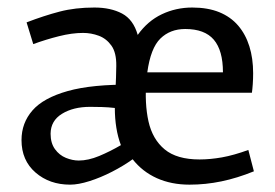

<svg xmlns="http://www.w3.org/2000/svg" viewBox="-20 -482 737 515"><path d="M168 13.3Q112.8 13.3 75.3 -19.2Q37.7 -51.8 37.7 -106.2Q37.7 -152.1 67 -185.7Q96.3 -219.4 161.7 -237.8Q227.1 -256.2 335.1 -254.9L289 -233.9Q290.5 -252.3 291.2 -274.7Q291.9 -297.2 291.9 -305.1Q292.4 -340.7 278.9 -359.6Q265.4 -378.5 245 -386.1Q224.6 -393.7 202.8 -393.7Q173 -393.7 138.2 -384.9Q103.4 -376.2 69.2 -363.7L51.3 -422Q98.3 -440 140 -450.9Q181.7 -461.8 233.3 -461.8Q277 -461.8 307.4 -445.7Q337.8 -429.5 349.4 -388.3Q376.1 -425.8 414.1 -443.8Q452 -461.8 495.7 -461.8Q537.2 -461.8 567.9 -449.4Q598.6 -436.9 618.7 -413.5Q638.8 -390 648.9 -357.7Q659 -325.4 659 -285.7Q659 -270.7 658 -256.4Q657 -242 655.7 -233.2H335.9L372.6 -267.8Q367.6 -204.3 378.3 -156.3Q389.1 -108.3 421.7 -81.3Q454.3 -54.3 515.3 -54.3Q543.5 -54.3 575.4 -59.9Q607.2 -65.6 646.1 -79.8L661 -22.5Q616.3 -4.3 573.8 4.5Q531.3 13.3 488.3 13.3Q439.5 13.3 400.7 -4.1Q361.9 -21.6 335.8 -54.8Q311.2 -37.1 280.6 -21.4Q250.1 -5.7 220.1 3.8Q190.2 13.3 168 13.3ZM304.3 -92.7Q296.1 -114.2 292.1 -139.3Q288 -164.5 288 -192.4Q270.5 -194.4 253.7 -194.9Q236.9 -195.4 221.8 -195.4Q176.5 -195.4 146.2 -176.7Q116 -158.1 115.7 -123.3Q115.7 -98.2 127.4 -82Q139.1 -65.8 156.7 -58.6Q174.4 -51.4 191.2 -51.4Q216.7 -51.4 246.1 -63.6Q275.5 -75.9 304.3 -92.7ZM375.1 -288H578Q578 -346.7 553.5 -375.5Q529 -404.2 476.9 -404.2Q436.4 -404.2 410.2 -378.6Q384 -353 375.1 -288Z"/></svg>

Font: Ancizar Sans Thin
Style: Regular
Weight: 100
Designer: Cesar Puertas, Viviana Monsalve, Julian Moncada, Julian Prieto, Jose Castro, Mariel Hernandez, Felipe Aragon, Sara Alarc
Version: Version 8.100